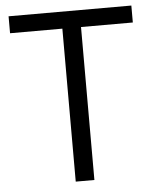

<svg xmlns="http://www.w3.org/2000/svg" viewBox="-51 -735 628 779"><g transform="rotate(-5 263.0 -346.0)"><path d="M226 -623V0H302V-623H513V-692H13V-623Z"/></g></svg>

Font: Sunflower Light
Style: Regular
Weight: 300
Designer: JIKJI
Foundry: JIKJI
Version: Version 1.00